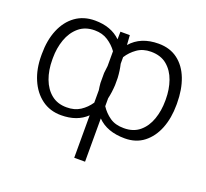

<svg xmlns="http://www.w3.org/2000/svg" viewBox="-126 -690 1124 1046"><g transform="rotate(20 436.0 -167.5)"><path d="M403.1 203.1V-43Q348.4 9.9 255.7 9.9Q191.1 9.9 143.5 -25.2Q95.9 -60.4 70 -121.1Q44 -181.8 44 -258.5V-268.5Q44 -348.7 69.4 -409.4Q94.8 -470.2 142 -504.3Q189.3 -538.4 254.6 -538.4Q348.7 -538.4 404.1 -484L404.8 -528.4H459.2L463.1 -472.3Q520.2 -538.4 623.6 -538.4Q689.6 -538.4 735.3 -503.9Q780.9 -469.5 804.5 -408.2Q828.1 -346.9 828.1 -266.7V-258.5Q828.1 -181.5 804.2 -120.9Q780.2 -60.4 734.9 -25.2Q689.6 9.9 625 9.9Q522 9.9 465.9 -47.9V203.1ZM108 -268.5V-258.5Q108 -197.4 126.4 -147.9Q144.9 -98.4 180.9 -69.4Q217 -40.5 269.5 -40.8Q315.3 -40.5 348 -61.8Q380.7 -83.1 403.1 -116.5V-188.6Q399.9 -207.7 398.1 -229V-286.6Q399.9 -308.6 403.1 -328.8V-414.4Q381.4 -445 348.7 -466.3Q316.1 -487.6 271.7 -487.6Q215.9 -487.6 179.5 -456.3Q143.1 -425.1 125.5 -375.2Q108 -325.3 108 -268.5ZM763.1 -258.5V-266.7Q763.1 -323.9 745.9 -373.2Q728.7 -422.6 692.6 -452.8Q656.6 -483 599.4 -483Q553.3 -483 520.1 -459.7Q486.9 -436.4 465.9 -403.1V-364.7Q474.4 -329.2 476.9 -286.6V-244.7Q474.4 -200.6 465.9 -164.4V-118.6Q487.2 -85.6 519.7 -63Q552.2 -40.5 600.9 -40.8Q656.2 -40.5 692.3 -70.7Q728.3 -100.9 745.7 -150.6Q763.1 -200.3 763.1 -258.5Z"/></g></svg>

Font: Inter Extra Light BETA
Style: Regular
Weight: 200
Designer: Rasmus Andersson
Foundry: rsms
Version: Version 3.011;git-f93a4a705